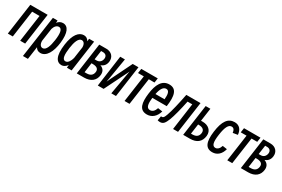

<svg xmlns="http://www.w3.org/2000/svg" viewBox="99 -1799 4750 3239"><g transform="rotate(30 2474.0 -180.0)"><path d="M102 30 176 -495H320L246 30H343L429 -580H91L5 30Z M512 230 547 -17C566 20 598 40 642 40C758 40 831 -95 853 -284C876 -485 827 -590 726 -590C683 -590 646 -570 618 -533L622 -580H531L415 230ZM698 -500C761 -500 771 -408 752 -274C735 -154 702 -50 635 -50C590 -50 565 -96 567 -158L603 -406C620 -463 654 -500 698 -500Z M1248 30 1334 -580H1237L1230 -528C1210 -568 1177 -589 1133 -589C1036 -589 956 -493 928 -290C894 -47 958 40 1054 40C1094 40 1131 15 1161 -25L1156 30ZM1027 -279C1043 -399 1079 -499 1142 -499C1187 -499 1212 -456 1211 -395L1179 -172C1163 -110 1129 -50 1080 -50C1011 -50 1010 -150 1027 -279Z M1348 30H1490C1621 30 1700 -37 1712 -145C1719 -203 1701 -262 1625 -289C1686 -311 1717 -354 1725 -415C1737 -507 1677 -580 1573 -580H1434ZM1552 -502C1602 -502 1637 -472 1628 -414C1620 -364 1586 -326 1529 -326H1490L1515 -502ZM1502 -242C1581 -242 1626 -212 1614 -144C1603 -80 1558 -53 1490 -53H1452L1478 -242Z M2087 -406C2091 -415 2097 -428 2104 -443C2101 -425 2098 -410 2096 -399L2021 30H2112L2198 -580H2086L1881 -161C1874 -146 1863 -124 1853 -101C1858 -124 1862 -146 1864 -161L1934 -580H1843L1758 30H1871Z M2376 30 2450 -492H2561L2574 -580H2253L2240 -492H2353L2279 30Z M2919 -135 2830 -148C2809 -83 2774 -50 2726 -50C2648 -50 2647 -146 2659 -250H2939C2969 -463 2942 -590 2796 -590C2655 -590 2590 -463 2567 -279C2544 -95 2565 40 2717 40C2813 40 2887 -24 2919 -135ZM2788 -500C2848 -500 2858 -428 2849 -332H2672C2694 -442 2731 -500 2788 -500Z M3205 -492H3297L3224 30H3321L3407 -580H3130C3093 -392 3053 -220 3021 -134C2999 -74 2986 -52 2957 -52C2953 -52 2946 -53 2941 -54L2926 33C2942 37 2955 40 2972 40C3038 40 3063 -2 3098 -87C3130 -166 3172 -332 3205 -492Z M3774 -150C3788 -266 3698 -326 3601 -326H3563L3599 -580H3507L3421 30H3552C3683 30 3760 -32 3774 -150ZM3568 -247C3644 -247 3688 -212 3676 -144C3665 -80 3620 -53 3552 -53H3525L3552 -247Z M4181 -129 4093 -142C4075 -82 4039 -50 4001 -50C3935 -50 3920 -120 3942 -274C3964 -429 4002 -500 4061 -500C4108 -500 4124 -460 4128 -416L4221 -431C4213 -525 4164 -590 4069 -590C3942 -590 3870 -491 3842 -274C3814 -59 3860 40 3990 40C4087 40 4154 -25 4181 -129Z M4377 30 4451 -492H4562L4575 -580H4254L4241 -492H4354L4280 30Z M4544 30H4686C4817 30 4896 -37 4908 -145C4915 -203 4897 -262 4821 -289C4882 -311 4913 -354 4921 -415C4933 -507 4873 -580 4769 -580H4630ZM4748 -502C4798 -502 4833 -472 4824 -414C4816 -364 4782 -326 4725 -326H4686L4711 -502ZM4698 -242C4777 -242 4822 -212 4810 -144C4799 -80 4754 -53 4686 -53H4648L4674 -242Z"/></g></svg>

Font: Smiley Sans Oblique
Style: Regular
Weight: 400
Italic angle: -8°
Designer: oooooohmygosh, Nagisa Chen, Janine Sui, Heda Shi, Jian Li
Foundry: atelierAnchor
Version: Version 2.0.1